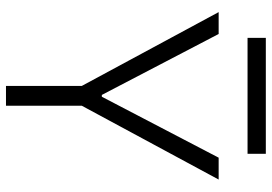

<svg xmlns="http://www.w3.org/2000/svg" viewBox="-150 -736 887 626"><g transform="rotate(90 293.0 -423.5)"><path d="M260.7 0H325.2V-247.1L565.9 -693.4H494.6L295.9 -312.5H290L91.3 -693.4H20L260.7 -247.1ZM104 -787.6H481.9V-847.2H104Z"/></g></svg>

Font: Cascadia Mono Light
Style: Regular
Weight: 300
Monospace: yes
Designer: Aaron Bell
Foundry: Saja Typeworks
Version: Version 2404.023